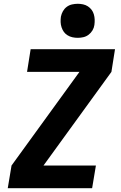

<svg xmlns="http://www.w3.org/2000/svg" viewBox="-20 -995 640 1015"><path d="M21 0 41 -120 400 -615H123L142 -735H588L569 -615L210 -120H487L467 0ZM391 -795Q377 -795 363 -798Q349 -801 337 -808.5Q325 -816 317.5 -826.5Q310 -837 305.5 -850.5Q301 -864 300.5 -878Q300 -892 302 -907Q305 -922 312.5 -935.5Q320 -949 332.5 -958.5Q345 -968 360.5 -971.5Q376 -975 391 -975Q405 -975 419 -972Q433 -969 444.5 -961.5Q456 -954 464 -943.5Q472 -933 476 -919.5Q480 -906 480.5 -892Q481 -878 479 -863Q477 -848 469 -834.5Q461 -821 448.5 -811.5Q436 -802 421 -798.5Q406 -795 391 -795Z"/></svg>

Font: Iosevka Heavy Extended
Style: Italic
Weight: 900
Width: 7
Italic angle: -9°
Monospace: yes
Designer: Belleve Invis
Foundry: Belleve Invis
Version: Version 32.5.0; ttfautohint (v1.8.4)